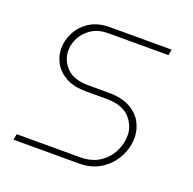

<svg xmlns="http://www.w3.org/2000/svg" viewBox="-97 -608 709 706"><g transform="rotate(20 257.0 -255.0)"><path d="M26 0 30 -23H278Q323 -23 353.5 -43Q384 -63 399.5 -94Q415 -125 415 -157Q415 -197 386 -227.5Q357 -258 295 -258H216Q168 -258 137 -275Q106 -292 91 -319Q76 -346 76 -376Q76 -409 92.5 -440Q109 -471 140.5 -490.5Q172 -510 217 -510H459L455 -487H219Q182 -487 156 -470.5Q130 -454 116.5 -429Q103 -404 103 -377Q103 -340 130.5 -311Q158 -282 218 -282H294Q346 -282 378.5 -264.5Q411 -247 426.5 -218.5Q442 -190 442 -158Q442 -120 423 -83.5Q404 -47 368 -23.5Q332 0 281 0Z"/></g></svg>

Font: MuseoModerno Thin
Style: Italic
Weight: 100
Italic angle: -9°
Designer: Pablo Cosgaya, Héctor Gatti, Marcela Romero, and the Authors of The MuseoModerno Project.
Foundry: Omnibus-Type Team
Version: Version 1.003